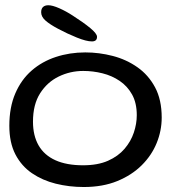

<svg xmlns="http://www.w3.org/2000/svg" viewBox="-20 -706 696 751"><path d="M307.5 25.5Q250.5 25.5 198.2 12.5Q146 -0.5 105 -28.5Q64 -56.5 40.2 -102.2Q16.5 -148 16.5 -214Q16.5 -286.5 39.8 -340.5Q63 -394.5 103.8 -430Q144.5 -465.5 198.5 -483.2Q252.5 -501 313.5 -501Q368 -501 421 -487.2Q474 -473.5 517.2 -443.2Q560.5 -413 586.5 -364.5Q612.5 -316 612.5 -246Q612.5 -195 592.8 -146.5Q573 -98 534.2 -59.5Q495.5 -21 438.8 2.2Q382 25.5 307.5 25.5ZM305 -59.5Q362.5 -59.5 402.5 -77.2Q442.5 -95 467.2 -124Q492 -153 503.5 -187.5Q515 -222 515 -255.5Q515 -303 496.8 -336Q478.5 -369 448.2 -389.5Q418 -410 381 -419.2Q344 -428.5 305.5 -428.5Q255 -428.5 210 -406.8Q165 -385 137 -341.2Q109 -297.5 109 -230Q109 -175.5 131 -137.2Q153 -99 196.8 -79.2Q240.5 -59.5 305 -59.5ZM339.5 -544Q318 -544 280.8 -559Q243.5 -574 207 -593.5Q175 -610.5 158 -625.5Q141 -640.5 141 -658Q141 -672 148.5 -678.8Q156 -685.5 169 -685.5Q185 -685.5 211.8 -673.8Q238.5 -662 264.5 -645Q306 -618.5 332.8 -596.5Q359.5 -574.5 359.5 -562Q359.5 -552.5 354.2 -548.2Q349 -544 339.5 -544Z"/></svg>

Font: Gluten Thin Light
Style: Regular
Weight: 300
Version: Version 1.300